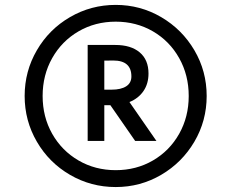

<svg xmlns="http://www.w3.org/2000/svg" viewBox="-20 -736 930 772"><path d="M811 -350.1Q811 -250.5 761.7 -166.5Q712.4 -82.5 628.4 -33.2Q544.4 16.1 445.3 16.1Q345.7 16.1 261.5 -33Q177.2 -82 128.2 -166.3Q79.1 -250.5 79.1 -350.1Q79.1 -449.7 128.2 -533.9Q177.2 -618.2 261.5 -667.2Q345.7 -716.3 445.3 -716.3Q544.4 -716.3 628.4 -667Q712.4 -617.7 761.7 -533.7Q811 -449.7 811 -350.1ZM738.8 -350.1Q738.8 -434.1 700.4 -502.4Q662.1 -570.8 595 -609.9Q527.8 -648.9 445.3 -648.9Q362.8 -648.9 295.7 -609.9Q228.5 -570.8 189.9 -502.4Q151.4 -434.1 151.4 -350.1Q151.4 -266.1 189.9 -198Q228.5 -129.9 295.7 -90.8Q362.8 -51.8 445.3 -51.8Q527.8 -51.8 595 -90.8Q662.1 -129.9 700.4 -198Q738.8 -266.1 738.8 -350.1ZM500.5 -325.7 608.9 -169.4H523.4L423.8 -313H399.4V-169.4H332.5V-555.2H443.8Q506.3 -555.2 541.7 -525.4Q577.1 -495.6 577.1 -440.4Q577.1 -399.4 556.9 -369.9Q536.6 -340.3 500.5 -325.7ZM399.4 -375.5H429.2Q466.3 -375.5 487.3 -388.9Q508.3 -402.3 508.3 -428.7Q508.3 -492.7 435.5 -492.7L399.4 -492.2Z"/></svg>

Font: Selawik
Style: Regular
Weight: 400
Designer: Aaron Bell
Foundry: Microsoft Corporation
Version: Version 1.01